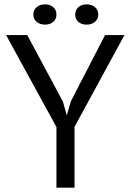

<svg xmlns="http://www.w3.org/2000/svg" viewBox="-20 -861 598 881"><path d="M239 -278 8 -700H105L269 -394L286 -333H287L305 -396L462 -700H551L322 -279V0H239ZM133 -794Q133 -815 148 -828Q163 -841 187 -841Q210 -841 224.5 -828Q239 -815 239 -794Q239 -774 224.5 -761Q210 -748 187 -748Q163 -748 148 -761Q133 -774 133 -794ZM325 -794Q325 -815 339.5 -828Q354 -841 377 -841Q401 -841 416 -828Q431 -815 431 -794Q431 -774 416 -761Q401 -748 377 -748Q354 -748 339.5 -761Q325 -774 325 -794Z"/></svg>

Font: PTSans
Style: Regular
Weight: 400
Designer: A.Korolkova, O.Umpeleva, V.Yefimov
Foundry: ParaType Ltd
Version: Version 2.003W OFL